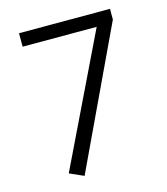

<svg xmlns="http://www.w3.org/2000/svg" viewBox="-99 -708 694 799"><g transform="rotate(-15 247.5 -308.0)"><path d="M449 -630V-584L167 14L106 -13L376 -572H57V-630Z"/></g></svg>

Font: Ek Mukta Light
Style: Regular
Weight: 300
Designer: Girish Dalvi and Yashodeep Gholap
Foundry: Ek Type
Version: Version 2.538;PS 1.002;hotconv 16.6.51;makeotf.lib2.5.65220;